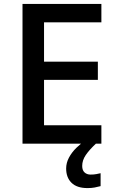

<svg xmlns="http://www.w3.org/2000/svg" viewBox="-20 -734 597 981"><path d="M498 0H95V-714H498V-620H205V-419H480V-326H205V-94H498ZM400 114Q400 136 412 147Q424 158 443 158Q460 158 472.5 155.5Q485 153 494 151V217Q479 221 463.5 224Q448 227 427 227Q373 227 345.5 200Q318 173 318 127Q318 98 332.5 71Q347 44 370 21.5Q393 -1 416 -16L470 0Q436 32 418 58.5Q400 85 400 114Z"/></svg>

Font: Noto Sans Sora Sompeng Medium
Style: Regular
Weight: 500
Designer: Monotype Design Team. David Williams.
Foundry: Monotype Imaging Inc.
Version: Version 2.101; ttfautohint (v1.8.4.7-5d5b)